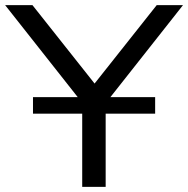

<svg xmlns="http://www.w3.org/2000/svg" viewBox="-28 -725 730 745"><path d="M291 0V-362L310 -302L-8 -705H98L346 -392H332L580 -705H682L364 -302L382 -362V0ZM100 -284V-348H574V-284Z"/></svg>

Font: Nunito Sans 10pt SemiExpanded
Style: Regular
Weight: 400
Width: 6
Designer: Vernon Adams
Foundry: Vernon Adams
Version: Version 3.101;gftools[0.9.27]